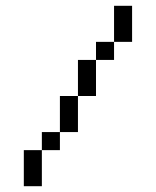

<svg xmlns="http://www.w3.org/2000/svg" viewBox="-20 -645 540 665"><path d="M62.5 -125Q62.5 -125 62.5 0H125Q125 0 125 -125ZM125 -125H187.5V-187.5H125ZM187.5 -187.5H250Q250 -187.5 250 -312.5H187.5Q187.5 -312.5 187.5 -187.5ZM250 -312.5H312.5Q312.5 -312.5 312.5 -437.5H250Q250 -437.5 250 -312.5ZM312.5 -437.5H375V-500H312.5ZM375 -500H437.5Q437.5 -500 437.5 -625H375Q375 -625 375 -500Z"/></svg>

Font: BFUnifontExMono
Style: Regular
Weight: 500
Version: Version 15.0.06